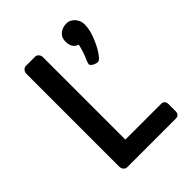

<svg xmlns="http://www.w3.org/2000/svg" viewBox="-210 -880 1003 1003"><g transform="rotate(-45 291.5 -378.0)"><path d="M116.7 -717.3Q116.7 -730 124.8 -739.3Q132.8 -748.5 144 -748.5H212.4Q223.6 -748.5 231.4 -739.3Q239.3 -730 239.3 -717.3V-108.9H503.9Q516.6 -108.9 523.2 -100.8Q529.8 -92.8 529.8 -81.1V-27.3Q529.8 -16.1 523.2 -8.1Q516.6 0 503.9 0H143.6Q132.3 0 124.5 -9.3Q116.7 -18.6 116.7 -31.2ZM417.5 -631.8Q379.9 -643.6 379.9 -692.4Q379.9 -735.4 421.9 -751Q434.1 -755.9 449.2 -755.9Q464.4 -755.9 476.6 -749.5Q488.8 -743.2 497.6 -732.4Q514.6 -710.4 514.6 -686.8Q514.6 -663.1 510 -643.6Q505.4 -624 497.6 -604.5Q481 -561.5 465.1 -537.6Q449.2 -513.7 444.3 -508.8Q433.1 -496.6 425.3 -496.6Q413.6 -496.6 400.9 -502.9Q382.3 -512.2 382.3 -522.5Q382.3 -528.8 387.7 -541.5L396.5 -562.5Q411.1 -597.2 417.5 -631.8Z"/></g></svg>

Font: Capriola
Style: Regular
Weight: 400
Designer: Viktoriya Grabowska
Foundry: Viktoriya Grabowska
Version: Version 1.007